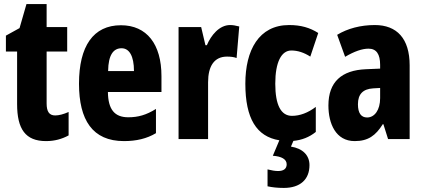

<svg xmlns="http://www.w3.org/2000/svg" viewBox="-20 -683 2084 943"><path d="M251 -116C221 -116 209 -136 209 -175V-430H310V-550H209V-663H110L76 -545L9 -508V-430H64V-172C64 -49 105 10 206 10C248 10 284 0 317 -18V-133C292 -122 270 -116 251 -116Z M574 -559C438 -559 368 -456 368 -272C368 -94 434 10 589 10C649 10 701 -2 746 -29V-148C698 -118 658 -107 610 -107C543 -107 511 -145 510 -231H773V-309C773 -466 701 -559 574 -559ZM577 -446C615 -446 638 -408 638 -334H511C512 -415 538 -446 577 -446Z M1110 -560C1057 -560 1016 -509 996 -461H989L968 -550H857V0H1002V-279C1002 -358 1032 -405 1095 -405C1114 -405 1129 -403 1142 -398L1155 -553C1136 -558 1123 -560 1110 -560Z M1500 128C1500 79 1466 46 1409 37L1421 9C1462 5 1499 -9 1531 -35V-158C1493 -129 1453 -114 1414 -114C1360 -114 1332 -167 1332 -272C1332 -378 1362 -435 1411 -435C1442 -435 1473 -425 1504 -405L1543 -521C1502 -547 1458 -560 1400 -560C1251 -560 1185 -436 1185 -272C1185 -101 1240 -12 1352 6L1320 82C1363 85 1388 99 1388 124C1388 145 1374 157 1346 157C1331 157 1314 154 1294 149V232C1316 237 1343 240 1374 240C1455 240 1500 198 1500 128Z M1821 -560C1751 -560 1687 -543 1636 -512L1675 -404C1721 -431 1759 -444 1790 -444C1829 -444 1847 -417 1847 -364V-346L1777 -343C1658 -338 1593 -281 1593 -165C1593 -76 1629 10 1722 10C1788 10 1825 -17 1860 -73H1863L1886 0H1992V-362C1992 -494 1929 -560 1821 -560ZM1813 -249 1847 -251V-201C1847 -143 1820 -106 1783 -106C1754 -106 1738 -127 1738 -171C1738 -221 1763 -246 1813 -249Z"/></svg>

Font: Noto Sans Myanmar ExtraCondensed ExtraBold
Style: Regular
Weight: 800
Width: 2
Designer: Monotype Design Team
Foundry: Monotype Imaging Inc.
Version: Version 2.107